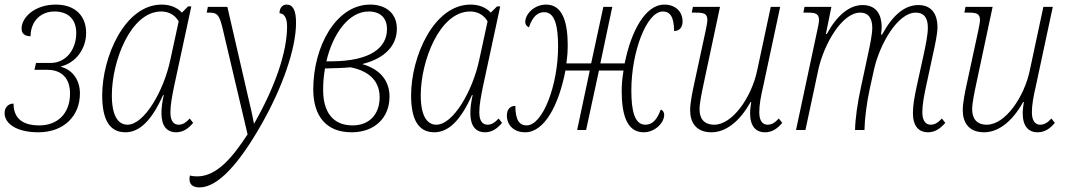

<svg xmlns="http://www.w3.org/2000/svg" viewBox="-28 -566 4646 836"><path d="M139 10C249 10 320 -60 320 -159C320 -217 289 -261 238 -275V-277C300 -292 347 -351 347 -423C347 -498 298 -546 215 -546C123 -546 66 -490 66 -442C66 -419 80 -409 105 -408C106 -477 152 -516 209 -516C273 -516 304 -478 304 -422C304 -351 260 -292 193 -292H129L122 -262H179C241 -262 277 -224 277 -159C277 -73 224 -20 143 -20C58 -20 31 -62 31 -115C8 -115 -8 -98 -8 -74C-8 -27 45 10 139 10Z M518 10C579 10 632 -40 682 -152H685C678 -120 675 -98 675 -73C675 -17 699 10 739 10C769 10 792 -6 813 -31L798 -50C781 -31 766 -23 750 -23C729 -23 714 -38 714 -77C714 -109 721 -146 730 -190L805 -538H791L764 -511C746 -531 716 -546 676 -546C515 -546 417 -318 417 -151C417 -48 447 10 518 10ZM527 -23C486 -23 459 -62 459 -151C459 -300 541 -516 674 -516C703 -516 732 -504 750 -473L714 -307C685 -169 600 -23 527 -23Z M841 250C922 250 1015 143 1109 -22C1202 -185 1261 -354 1261 -467C1261 -522 1247 -546 1220 -546C1203 -546 1189 -533 1189 -508C1204 -508 1222 -496 1222 -451C1222 -336 1167 -182 1078 -27C1072 -60 1064 -95 1056 -128L962 -536H877L872 -511H881C914 -511 925 -506 939 -452L1050 19C988 114 918 202 831 202C819 202 808 201 799 198C798 204 797 209 797 213C797 237 811 250 841 250Z M1503 10C1605 10 1668 -55 1668 -145C1668 -212 1630 -264 1549 -287C1650 -312 1700 -369 1700 -441C1700 -509 1651 -546 1584 -546C1434 -546 1336 -362 1336 -177C1336 -62 1391 10 1503 10ZM1577 -516C1628 -516 1657 -488 1657 -439C1657 -360 1588 -300 1416 -299H1393C1422 -422 1492 -516 1577 -516ZM1507 -20C1421 -20 1379 -79 1379 -174C1379 -199 1380 -227 1387 -268C1433 -269 1468 -270 1498 -273C1585 -256 1625 -208 1625 -143C1625 -70 1582 -20 1507 -20Z M1863 10C1924 10 1977 -40 2027 -152H2030C2023 -120 2020 -98 2020 -73C2020 -17 2044 10 2084 10C2114 10 2137 -6 2158 -31L2143 -50C2126 -31 2111 -23 2095 -23C2074 -23 2059 -38 2059 -77C2059 -109 2066 -146 2075 -190L2150 -538H2136L2109 -511C2091 -531 2061 -546 2021 -546C1860 -546 1762 -318 1762 -151C1762 -48 1792 10 1863 10ZM1872 -23C1831 -23 1804 -62 1804 -151C1804 -300 1886 -516 2019 -516C2048 -516 2077 -504 2095 -473L2059 -307C2030 -169 1945 -23 1872 -23Z M2259 10C2344 10 2406 -112 2434 -259H2540L2485 0H2524L2580 -259H2687C2680 -216 2679 -193 2679 -170C2679 -75 2698 10 2774 10C2826 10 2864 -33 2864 -66C2864 -77 2859 -85 2849 -89C2833 -44 2812 -23 2782 -23C2734 -23 2721 -86 2721 -173C2721 -339 2787 -516 2858 -516C2888 -516 2907 -495 2907 -431C2932 -431 2944 -449 2944 -472C2944 -517 2912 -546 2864 -546C2783 -546 2720 -432 2692 -290H2586L2638 -536H2599L2546 -290H2438C2443 -325 2444 -348 2444 -367C2444 -462 2425 -546 2350 -546C2297 -546 2259 -504 2259 -470C2259 -459 2266 -451 2275 -447C2291 -494 2313 -513 2342 -513C2389 -513 2402 -450 2402 -363C2402 -197 2336 -20 2265 -20C2235 -20 2216 -41 2216 -105C2191 -105 2179 -87 2179 -64C2179 -19 2211 10 2259 10Z M3070 10C3129 10 3191 -33 3240 -122H3243C3241 -108 3238 -88 3238 -74C3238 -16 3263 10 3303 10C3334 10 3357 -6 3378 -31L3363 -50C3346 -31 3331 -23 3314 -23C3294 -23 3278 -38 3278 -77C3278 -110 3285 -147 3295 -190L3369 -536H3328L3269 -260C3245 -144 3162 -23 3082 -23C3030 -23 3018 -59 3018 -90C3018 -119 3028 -164 3037 -207L3107 -536H2989L2984 -511H3002C3036 -511 3052 -507 3052 -479C3052 -468 3048 -450 3044 -430L2995 -203C2987 -166 2977 -119 2977 -86C2977 -35 3001 10 3070 10Z M4013 10C4043 10 4066 -6 4088 -31L4073 -50C4056 -31 4041 -23 4024 -23C4004 -23 3988 -39 3988 -77C3988 -110 3995 -147 4004 -189L4035 -333C4043 -369 4054 -419 4054 -448C4054 -498 4033 -544 3971 -544C3914 -544 3862 -505 3813 -416H3808C3810 -427 3811 -438 3811 -448C3811 -499 3790 -544 3728 -544C3672 -544 3618 -502 3572 -418H3568L3592 -536H3475L3470 -511H3488C3522 -511 3538 -507 3538 -479C3538 -468 3535 -453 3530 -431L3438 0H3479L3535 -262C3559 -373 3638 -511 3717 -511C3761 -511 3770 -475 3770 -445C3770 -416 3760 -369 3752 -332L3720 -183C3706 -119 3696 -50 3695 0H3736C3737 -51 3746 -119 3759 -179L3778 -265C3803 -375 3881 -511 3959 -511C4004 -511 4012 -476 4012 -445C4012 -414 4002 -367 3994 -329L3963 -188C3953 -141 3947 -106 3947 -74C3947 -17 3972 10 4013 10Z M4257 10C4316 10 4378 -33 4427 -122H4430C4428 -108 4425 -88 4425 -74C4425 -16 4450 10 4490 10C4521 10 4544 -6 4565 -31L4550 -50C4533 -31 4518 -23 4501 -23C4481 -23 4465 -38 4465 -77C4465 -110 4472 -147 4482 -190L4556 -536H4515L4456 -260C4432 -144 4349 -23 4269 -23C4217 -23 4205 -59 4205 -90C4205 -119 4215 -164 4224 -207L4294 -536H4176L4171 -511H4189C4223 -511 4239 -507 4239 -479C4239 -468 4235 -450 4231 -430L4182 -203C4174 -166 4164 -119 4164 -86C4164 -35 4188 10 4257 10Z"/></svg>

Font: Noto Serif Condensed ExtraLight
Style: Italic
Weight: 200
Width: 3
Italic angle: -12°
Designer: Monotype Design Team
Foundry: Monotype Imaging Inc.
Version: Version 2.013